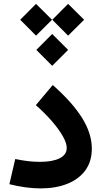

<svg xmlns="http://www.w3.org/2000/svg" viewBox="-20 -998 540 1020"><path d="M257.8 -893.1 341.8 -977.5 426.8 -893.1 341.8 -808.6ZM87.4 -893.1 171.4 -977.5 256.3 -893.1 171.4 -808.6ZM172.9 -732.9 257.3 -817.4 341.8 -732.9 257.3 -648.4ZM467.8 -208.5Q467.8 -139.2 432.6 -92Q397.5 -44.9 336.2 -21Q274.9 2.9 195.8 2.9Q119.6 2.9 29.8 -19.5L61 -153.3Q97.7 -145.5 129.9 -141.8Q162.1 -138.2 191.4 -138.2Q258.8 -138.2 296.6 -157Q334.5 -175.8 334.5 -212.4Q334.5 -237.8 313.7 -274.4Q293 -311 256.1 -353.8Q219.2 -396.5 170.4 -439.5L260.3 -546.4Q365.2 -453.6 416.5 -370.8Q467.8 -288.1 467.8 -208.5Z"/></svg>

Font: Estedad-FD Bold
Style: Regular
Weight: 700
Designer: Amin Abedi
Version: Version 7.3